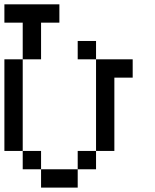

<svg xmlns="http://www.w3.org/2000/svg" viewBox="-20 -853 707 873"><path d="M0 -166.7V-583.3H83.3V-166.7ZM0 -750V-833.3H250V-750H166.7V-583.3H83.3V-750ZM166.7 -166.7V-83.3H83.3V-166.7ZM166.7 -83.3H333.3V0H166.7ZM333.3 -83.3V-166.7H416.7V-83.3ZM333.3 -583.3V-666.7H416.7V-583.3ZM500 -166.7H416.7V-583.3H583.3V-500H500Z"/></svg>

Font: Galmuri11 Condensed
Style: Regular
Weight: 400
Width: 3
Designer: Lee Minseo (quiple)
Version: Version 2.399;hotconv 1.1.1;makeotfexe 2.6.0 DEVELOPMENT